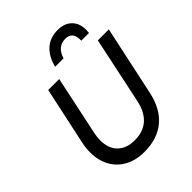

<svg xmlns="http://www.w3.org/2000/svg" viewBox="-277 -1168 1335 1335"><g transform="rotate(-45 390.5 -500.5)"><path d="M84 -252Q84 -297 94 -341L185 -765H293L200 -326Q193 -294 193 -260Q193 -182 238 -137Q283 -92 364 -92Q530 -92 569 -273L673 -765H781L671 -252Q644 -123 563.5 -55Q483 13 354 13Q272 13 211 -20Q150 -53 117 -113Q84 -173 84 -252ZM526 -1014Q592 -1014 630 -976.5Q668 -939 668 -875Q668 -865 666 -845H590Q592 -889 575 -911Q558 -933 520 -933Q482 -933 455.5 -911Q429 -889 416 -845H333Q354 -927 403 -970.5Q452 -1014 526 -1014Z"/></g></svg>

Font: Application Medium
Style: Italic
Weight: 500
Italic angle: -12°
Designer: Wei Huang
Foundry: Wei Huang
Version: Version 0.012